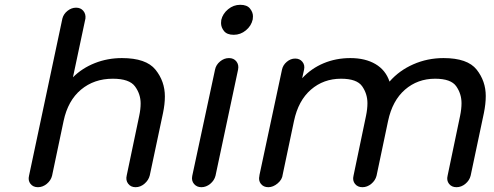

<svg xmlns="http://www.w3.org/2000/svg" viewBox="-20 -777 2057 800"><path d="M488 -535Q589 -535 628 -486.5Q667 -438 667 -375Q667 -343 659 -305L604 -46Q599 -26 582 -11.5Q565 3 545 3Q525 3 514 -11.5Q503 -26 508 -46L560 -294Q566 -322 566 -346Q566 -385 542.5 -417Q519 -449 450 -449Q372 -449 317.5 -403.5Q263 -358 245 -273L197 -45Q192 -25 175 -11Q158 3 138 3Q118 3 107 -11Q96 -25 101 -45L240 -700Q245 -719 261.5 -732Q278 -745 297 -745Q316 -745 327 -732Q338 -719 336 -700L284 -455Q322 -493 375 -514Q428 -535 488 -535Z M878 -45Q873 -25 856 -11Q839 3 819 3Q800 3 788.5 -10.5Q777 -24 781 -44L876 -487Q880 -507 897 -521Q914 -535 934 -535Q954 -535 965 -521Q976 -507 972 -487ZM954 -632Q926 -632 913.5 -647.5Q901 -663 901 -681Q901 -687 902 -694Q908 -720 930.5 -738.5Q953 -757 981 -757Q1009 -757 1021.5 -741.5Q1034 -726 1034 -709Q1034 -703 1033 -696Q1027 -669 1004.5 -650.5Q982 -632 954 -632Z M1828 -535Q1928 -535 1966 -487Q2004 -439 2004 -377Q2004 -344 1996 -305L1941 -45Q1936 -25 1919 -11Q1902 3 1882 3Q1862 3 1851 -11Q1840 -25 1845 -45L1897 -294Q1903 -323 1903 -347Q1903 -386 1881 -417.5Q1859 -449 1793 -449Q1720 -449 1667.5 -403.5Q1615 -358 1597 -273L1549 -45Q1544 -25 1527 -11Q1510 3 1490 3Q1470 3 1459 -11Q1448 -25 1453 -45L1505 -294Q1511 -323 1511 -347Q1511 -386 1489 -417.5Q1467 -449 1401 -449Q1328 -449 1275.5 -403.5Q1223 -358 1205 -273L1158 -50Q1156 -29 1137 -13Q1118 3 1098 3Q1078 3 1067 -11Q1056 -25 1061 -45V-47L1155 -487Q1159 -506 1175 -519.5Q1191 -533 1210 -533Q1229 -533 1240 -519.5Q1251 -506 1247 -487L1239 -451Q1277 -492 1328.5 -513.5Q1380 -535 1440 -535Q1502 -535 1544.5 -510Q1587 -485 1603 -437Q1643 -483 1702 -509Q1761 -535 1828 -535Z"/></svg>

Font: Sepalumica Med
Style: Italic
Weight: 500
Italic angle: -12°
Designer: Julieta Ulanovsky
Foundry: Julieta Ulanovsky
Version: Version 7.200